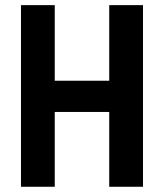

<svg xmlns="http://www.w3.org/2000/svg" viewBox="-20 -713 626 733"><path d="M60.1 0V-693.4H189V-404.8H397V-693.4H525.9V0H397V-285.6H189V0Z"/></svg>

Font: Caskaydia Cove
Style: Bold
Weight: 700
Monospace: yes
Designer: Aaron Bell
Foundry: Saja Typeworks
Version: Version 4.300; ttfautohint (v1.8.3)